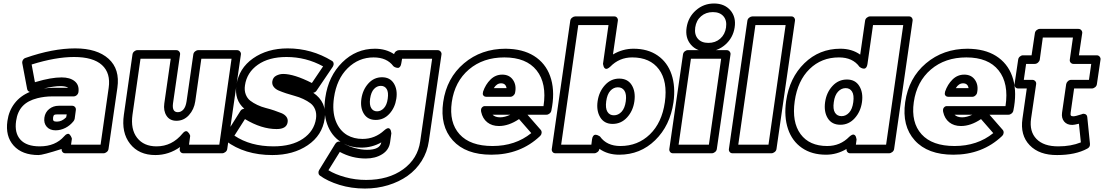

<svg xmlns="http://www.w3.org/2000/svg" viewBox="-20 -862 6388 1111"><path d="M22.9 -162.1Q31.2 -221.2 64.7 -264.4Q98.1 -307.6 152.8 -330.1Q140.1 -333.5 137.2 -346.2L108.9 -496.1Q107.4 -506.3 112.8 -515.1Q118.2 -523.9 127.9 -526.9Q285.2 -582 415 -582Q541.5 -582 608.2 -522Q674.8 -461.9 659.2 -354L607.9 0Q606.4 10.7 597.4 17.8Q588.4 24.9 579.1 24.9H357.9Q347.2 24.9 341.3 17.1Q335.4 9.3 336.9 0Q227.1 35.2 203.1 35.2Q107.9 35.2 59.1 -19.3Q10.3 -73.7 22.9 -162.1ZM73.2 -162.1Q63 -92.8 98.1 -54Q133.3 -15.1 210 -15.1Q300.8 -15.1 352.1 -74.2Q360.8 -84.5 368.9 -86.9Q377 -89.4 381.6 -85Q386.2 -80.6 389.6 -75Q393.1 -69.3 394.5 -64.5L396 -59.1L391.1 -24.9H562L608.9 -354Q621.1 -439 570.1 -485.6Q519 -532.2 408.2 -532.2Q301.8 -532.2 163.1 -488.8L182.1 -386.2Q185.1 -386.2 189 -388.2Q275.4 -414.1 336.9 -414.1Q384.8 -414.1 411.9 -392.3Q439 -370.6 434.1 -330.1Q432.6 -318.8 424.3 -311.5Q416 -304.2 405.8 -304.2H280.8Q238.8 -304.2 196.8 -293.9Q140.6 -279.8 110.6 -247.6Q80.6 -215.3 73.2 -162.1ZM233.9 -350.1Q268.1 -354 288.1 -354H375Q360.4 -363.8 329.1 -363.8Q293 -363.8 233.9 -350.1ZM236.8 -181.2Q241.2 -212.4 264.6 -231.2Q288.1 -250 319.8 -250H397.9Q407.2 -250 413.8 -242.9Q420.4 -235.8 418.9 -225.1L412.1 -174.8Q410.2 -167 405.8 -161.1Q385.7 -135.7 358.2 -121.8Q330.6 -107.9 301.8 -107.9Q268.6 -107.9 250.5 -128.4Q232.4 -148.9 236.8 -181.2ZM287.1 -181.2Q285.6 -168 290 -163.1Q294.4 -158.2 309.1 -158.2Q337.9 -158.2 362.8 -183.1L366.2 -200.2H313Q297.9 -200.2 293.2 -196.5Q288.6 -192.9 287.1 -181.2Z M696.8 -198.2 746.6 -546.9Q748 -557.6 756.8 -564.7Q765.6 -571.8 774.9 -571.8H1000Q1010.7 -571.8 1017.1 -563.7Q1023.4 -555.7 1022 -546.9L981 -263.2Q974.6 -212.9 1008.8 -212.9Q1027.3 -212.9 1041 -228Q1054.7 -243.2 1059.6 -275.9L1098.6 -546.9Q1100.1 -557.6 1108.9 -564.7Q1117.7 -571.8 1127 -571.8H1351.6Q1362.3 -571.8 1368.9 -563.7Q1375.5 -555.7 1374 -546.9L1294.9 0Q1293.5 10.7 1284.2 17.8Q1274.9 24.9 1265.6 24.9H1041Q1030.3 24.9 1024.4 17.1Q1018.6 9.3 1020 0L1022 -11.2Q956.5 35.2 878.9 35.2Q783.7 35.2 732.7 -29.8Q681.6 -94.7 696.8 -198.2ZM746.6 -198.2Q734.9 -113.8 773.4 -64.5Q812 -15.1 885.7 -15.1Q975.6 -15.1 1036.6 -89.8Q1044.9 -100.1 1052.2 -102.3Q1059.6 -104.5 1064.5 -100.6Q1069.3 -96.7 1073.2 -91.3Q1077.1 -85.9 1078.6 -81.1L1080.6 -76.2L1073.7 -24.9H1249L1319.8 -522H1145L1109.9 -275.9Q1103 -228.5 1073.2 -195.8Q1043.5 -163.1 1001 -163.1Q962.4 -163.1 943.6 -192.1Q924.8 -221.2 930.7 -263.2L967.8 -522H793Z M1282.7 -79.1 1370.6 -219.2Q1377 -231 1393.6 -232.9Q1335.4 -283.7 1347.7 -368.2Q1361.8 -466.3 1444.3 -524.2Q1526.9 -582 1644.5 -582Q1782.7 -582 1900.9 -509.8Q1909.2 -504.9 1910.4 -495.1Q1911.6 -485.4 1905.8 -476.1L1811.5 -336.9Q1804.7 -327.1 1792.5 -325.2Q1872.1 -271.5 1858.9 -175.8Q1844.7 -78.6 1760.7 -21.7Q1676.8 35.2 1555.7 35.2Q1395.5 35.2 1286.6 -46.9Q1279.8 -52.2 1278.8 -61.5Q1277.8 -70.8 1282.7 -79.1ZM1336.4 -77.1Q1428.7 -15.1 1562.5 -15.1Q1668 -15.1 1732.9 -59.1Q1797.9 -103 1808.6 -175.8Q1812.5 -205.1 1803.7 -227.8Q1794.9 -250.5 1776.9 -264.2Q1758.8 -277.8 1734.9 -289.1Q1710.9 -300.3 1685.3 -307.1Q1659.7 -314 1635.5 -322Q1611.3 -330.1 1592.5 -338.1Q1573.7 -346.2 1563.5 -359.9Q1553.2 -373.5 1555.7 -391.1Q1559.1 -414.1 1578.4 -424.1Q1597.7 -434.1 1618.7 -434.1Q1681.2 -434.1 1784.7 -381.8L1849.6 -478Q1751 -532.2 1637.7 -532.2Q1535.6 -532.2 1471.9 -487.3Q1408.2 -442.4 1397.5 -368.2Q1393.1 -338.9 1401.9 -315.9Q1410.6 -293 1428 -279.5Q1445.3 -266.1 1468.8 -254.9Q1492.2 -243.7 1517.3 -237.3Q1542.5 -231 1566.4 -222.9Q1590.3 -214.8 1608.6 -207.3Q1627 -199.7 1637 -186.5Q1647 -173.3 1644.5 -155.8Q1639.2 -115.2 1580.6 -115.2Q1492.7 -115.2 1397.5 -172.9Z M1826.7 122.1 1919.4 -28.8Q1930.7 -46.9 1950.2 -42Q1896.5 -77.6 1873 -144Q1849.6 -210.4 1862.3 -296.9Q1880.4 -421.9 1960.4 -501Q2040.5 -580.1 2149.4 -580.1Q2212.9 -580.1 2260.3 -548.8Q2263.7 -560.1 2272.2 -565.9Q2280.8 -571.8 2288.6 -571.8H2512.2Q2522.9 -571.8 2529.5 -563.7Q2536.1 -555.7 2534.7 -546.9L2461.4 -44.9Q2452.6 17.1 2420.2 68.8Q2387.7 120.6 2338.4 155.5Q2289.1 190.4 2225.6 209.7Q2162.1 229 2091.3 229Q2013.2 229 1944.3 207.8Q1875.5 186.5 1830.6 153.8Q1823.7 148.4 1822.8 139.4Q1821.8 130.4 1826.7 122.1ZM1880.4 123Q1918.9 147 1977.3 163.1Q2035.6 179.2 2098.6 179.2Q2227.5 179.2 2312.5 117.9Q2397.5 56.6 2411.6 -44.9L2480.5 -522H2306.6L2302.2 -496.1Q2300.3 -482.9 2294.9 -476.1Q2289.6 -469.2 2283.2 -469.2Q2276.9 -469.2 2270.8 -471.2Q2264.6 -473.1 2260.3 -476.1L2256.3 -479Q2218.8 -529.8 2141.6 -529.8Q2055.2 -529.8 1991.7 -467.3Q1928.2 -404.8 1912.6 -296.9Q1901.4 -218.8 1922.4 -163.1Q1943.4 -107.4 1989.3 -80.1Q2027.8 -58.1 2077.6 -58.1Q2149.9 -58.1 2203.6 -107.9Q2221.7 -123.5 2230.7 -119.6Q2239.7 -115.7 2242.2 -103.5L2244.6 -90.8L2237.3 -39.1Q2231 5.9 2191.4 30.5Q2151.9 55.2 2096.2 55.2Q2016.6 55.2 1946.3 17.1ZM1969.2 -30.8Q1998 -14.6 2034.9 -4.9Q2071.8 4.9 2103.5 4.9Q2178.7 4.9 2186.5 -38.1Q2133.3 -7.8 2070.3 -7.8Q2012.7 -7.8 1969.2 -30.8ZM2085.7 -203.4Q2063.5 -238.8 2071.3 -291Q2079.1 -343.3 2111.6 -379.2Q2144 -415 2190.4 -415Q2236.8 -415 2259 -379.2Q2281.2 -343.3 2273.4 -291Q2265.6 -238.8 2233.2 -203.4Q2200.7 -168 2154.3 -168Q2107.9 -168 2085.7 -203.4ZM2121.6 -291Q2116.7 -254.9 2128.2 -236.3Q2139.6 -217.8 2161.6 -217.8Q2184.1 -217.8 2201.4 -236.3Q2218.8 -254.9 2223.6 -291Q2229 -328.6 2217.5 -346.9Q2206.1 -365.2 2183.6 -365.2Q2161.1 -365.2 2144 -346.9Q2127 -328.6 2121.6 -291Z M2544.4 -271Q2564.5 -410.6 2664.6 -495.4Q2764.6 -580.1 2906.2 -580.1Q2910.2 -580.1 2918.2 -579.6Q2926.3 -579.1 2930.2 -579.1Q3023.9 -573.7 3085.7 -527.6Q3147.5 -481.4 3169.4 -402.6Q3191.4 -323.7 3170.4 -222.2Q3168.5 -211.9 3159.9 -205.1Q3151.4 -198.2 3142.1 -198.2H3032.2L3109.4 -109.9Q3115.2 -102.5 3114 -92.3Q3112.8 -82 3105.5 -75.2Q2991.7 33.2 2823.2 33.2Q2674.8 33.2 2599.9 -49.8Q2524.9 -132.8 2544.4 -271ZM2594.2 -271Q2577.6 -153.3 2639.2 -85.2Q2700.7 -17.1 2830.1 -17.1Q2961.9 -17.1 3054.2 -91.8L2983.4 -172.9Q2923.8 -132.8 2867.2 -132.8Q2826.7 -132.8 2799.6 -154.3Q2772.5 -175.8 2764.2 -214.8Q2761.2 -231.4 2768.6 -239.7Q2775.9 -248 2784.7 -248H2793.5H3125Q3145 -379.4 3085.2 -454.6Q3025.4 -529.8 2898.4 -529.8Q2775.4 -529.8 2693.4 -460Q2611.3 -390.1 2594.2 -271ZM2775.4 -332Q2789.6 -373.5 2818.4 -401.9Q2847.2 -430.2 2886.2 -430.2Q2927.7 -430.2 2948.7 -399.2Q2969.7 -368.2 2960.4 -325.2Q2959 -316.4 2950.7 -309.1Q2942.4 -301.8 2932.1 -301.8H2796.4Q2783.7 -301.8 2778.1 -308.1Q2772.5 -314.5 2773.7 -321Q2774.9 -327.6 2775.4 -332ZM2830.1 -198.2Q2845.2 -183.1 2874 -183.1Q2900.4 -183.1 2933.1 -198.2ZM2837.4 -352.1H2911.1Q2906.7 -379.9 2879.4 -379.9Q2854.5 -379.9 2837.4 -352.1Z M3172.9 0 3279.8 -742.2Q3281.2 -752.9 3290.5 -760Q3299.8 -767.1 3309.1 -767.1H3534.2Q3544.9 -767.1 3550.8 -759.3Q3556.6 -751.5 3555.2 -742.2L3526.9 -546.9Q3583 -580.1 3646 -580.1Q3728.5 -580.1 3785.4 -540.8Q3842.3 -501.5 3866 -431.2Q3889.6 -360.8 3877 -270Q3857.4 -134.8 3771.2 -50.8Q3685.1 33.2 3563 33.2Q3496.1 33.2 3448.2 -1V0Q3446.8 10.7 3437.5 17.8Q3428.2 24.9 3418.9 24.9H3193.8Q3183.1 24.9 3177.2 17.1Q3171.4 9.3 3172.9 0ZM3227.1 -24.9H3401.9L3405.8 -56.2Q3407.7 -69.3 3413.1 -75.9Q3418.5 -82.5 3425 -82.3Q3431.6 -82 3437.7 -79.8Q3443.8 -77.6 3447.8 -74.7L3452.1 -71.8Q3491.2 -17.1 3569.8 -17.1Q3670.9 -17.1 3740.5 -84.5Q3810.1 -151.9 3827.1 -270Q3844.2 -391.6 3793 -460.7Q3741.7 -529.8 3638.2 -529.8Q3563.5 -529.8 3511.2 -476.1Q3493.7 -460.4 3484.4 -464.1Q3475.1 -467.8 3472.2 -480L3469.2 -492.2L3501 -716.8H3326.2ZM3563 -407.2Q3612.3 -407.2 3635.5 -369.6Q3658.7 -332 3650.9 -275.9Q3643.1 -220.2 3608.6 -182.6Q3574.2 -145 3524.9 -145Q3476.6 -145 3453.4 -182.9Q3430.2 -220.7 3438 -275.9Q3445.8 -331.1 3480.2 -369.1Q3514.6 -407.2 3563 -407.2ZM3532.2 -194.8Q3557.6 -194.8 3576.7 -215.3Q3595.7 -235.8 3601.1 -275.9Q3606.4 -316.4 3593.5 -336.7Q3580.6 -356.9 3555.2 -356.9Q3530.3 -356.9 3511.7 -336.7Q3493.2 -316.4 3487.8 -275.9Q3482.4 -235.4 3494.9 -215.1Q3507.3 -194.8 3532.2 -194.8Z M3853 0 3932.1 -546.9Q3933.6 -557.6 3942.1 -564.7Q3950.7 -571.8 3960 -571.8H4185.1Q4195.8 -571.8 4202.1 -563.7Q4208.5 -555.7 4207 -546.9L4127.9 0Q4126.5 10.7 4117.4 17.8Q4108.4 24.9 4099.1 24.9H3874Q3863.3 24.9 3857.4 17.1Q3851.6 9.3 3853 0ZM3906.7 -24.9H4082L4152.8 -522H3978ZM3977.8 -603.5Q3943.8 -643.1 3953.1 -703.1Q3962.4 -763.2 4007.1 -802.5Q4051.8 -841.8 4111.8 -841.8Q4171.9 -841.8 4206.1 -802.5Q4240.2 -763.2 4231 -703.1Q4221.7 -643.1 4176.8 -603.5Q4131.8 -564 4071.8 -564Q4011.7 -564 3977.8 -603.5ZM4036.6 -767.8Q4008.8 -743.7 4002.9 -703.1Q3997.1 -662.6 4017.8 -638.2Q4038.6 -613.8 4079.1 -613.8Q4119.6 -613.8 4147.5 -638.2Q4175.3 -662.6 4181.2 -703.1Q4187 -743.7 4166.3 -767.8Q4145.5 -792 4105 -792Q4064.5 -792 4036.6 -767.8Z M4197.8 0 4304.7 -742.2Q4306.2 -752.9 4315.4 -760Q4324.7 -767.1 4334 -767.1H4559.1Q4569.8 -767.1 4575.7 -759.3Q4581.5 -751.5 4580.1 -742.2L4473.1 0Q4471.7 10.7 4462.4 17.8Q4453.1 24.9 4443.8 24.9H4218.8Q4208 24.9 4202.1 17.1Q4196.3 9.3 4197.8 0ZM4252 -24.9H4426.8L4525.9 -716.8H4351.1Z M4528.8 -276.9Q4548.3 -412.1 4634.5 -496.1Q4720.7 -580.1 4842.8 -580.1Q4909.7 -580.1 4957.5 -545.9L4985.8 -742.2Q4987.3 -752.9 4996.3 -760Q5005.4 -767.1 5014.6 -767.1H5239.7Q5250.5 -767.1 5256.3 -759.3Q5262.2 -751.5 5260.7 -742.2L5153.8 0Q5152.3 10.7 5143.1 17.8Q5133.8 24.9 5124.5 24.9H4899.4Q4889.2 24.9 4883.3 17.6Q4877.4 10.3 4878.4 0Q4822.3 33.2 4759.8 33.2Q4677.2 33.2 4620.4 -6.1Q4563.5 -45.4 4539.8 -115.7Q4516.1 -186 4528.8 -276.9ZM4578.6 -276.9Q4561.5 -155.3 4612.3 -86.2Q4663.1 -17.1 4766.6 -17.1Q4842.3 -17.1 4894.5 -70.8Q4912.1 -86.4 4921.4 -82.8Q4930.7 -79.1 4933.6 -67.4L4936.5 -55.2L4932.6 -24.9H5107.4L5206.5 -716.8H5031.7L4999.5 -491.2Q4997.6 -478 4992.2 -471.4Q4986.8 -464.8 4980.5 -464.8Q4974.1 -464.8 4968 -467Q4961.9 -469.2 4958 -472.2L4953.6 -475.1Q4914.6 -529.8 4834.5 -529.8Q4733.4 -529.8 4664.6 -462.6Q4595.7 -395.5 4578.6 -276.9ZM4754.4 -271Q4762.2 -326.7 4796.9 -364.3Q4831.5 -401.9 4880.9 -401.9Q4929.2 -401.9 4952.4 -364Q4975.6 -326.2 4967.8 -271Q4960 -215.8 4925.8 -178Q4891.6 -140.1 4842.8 -140.1Q4793.5 -140.1 4770 -177.5Q4746.6 -214.8 4754.4 -271ZM4804.7 -271Q4798.8 -230.5 4811.5 -210.2Q4824.2 -189.9 4849.6 -189.9Q4874.5 -189.9 4893.3 -210.2Q4912.1 -230.5 4917.5 -271Q4922.9 -312 4910.4 -332Q4897.9 -352.1 4873.5 -352.1Q4848.1 -352.1 4829.1 -331.5Q4810.1 -311 4804.7 -271Z M5217.8 -271Q5237.8 -410.6 5337.9 -495.4Q5438 -580.1 5579.6 -580.1Q5583.5 -580.1 5591.6 -579.6Q5599.6 -579.1 5603.5 -579.1Q5697.3 -573.7 5759 -527.6Q5820.8 -481.4 5842.8 -402.6Q5864.7 -323.7 5843.8 -222.2Q5841.8 -211.9 5833.3 -205.1Q5824.7 -198.2 5815.4 -198.2H5705.6L5782.7 -109.9Q5788.6 -102.5 5787.4 -92.3Q5786.1 -82 5778.8 -75.2Q5665 33.2 5496.6 33.2Q5348.1 33.2 5273.2 -49.8Q5198.2 -132.8 5217.8 -271ZM5267.6 -271Q5251 -153.3 5312.5 -85.2Q5374 -17.1 5503.4 -17.1Q5635.3 -17.1 5727.5 -91.8L5656.7 -172.9Q5597.2 -132.8 5540.5 -132.8Q5500 -132.8 5472.9 -154.3Q5445.8 -175.8 5437.5 -214.8Q5434.6 -231.4 5441.9 -239.7Q5449.2 -248 5458 -248H5466.8H5798.3Q5818.4 -379.4 5758.5 -454.6Q5698.7 -529.8 5571.8 -529.8Q5448.7 -529.8 5366.7 -460Q5284.7 -390.1 5267.6 -271ZM5448.7 -332Q5462.9 -373.5 5491.7 -401.9Q5520.5 -430.2 5559.6 -430.2Q5601.1 -430.2 5622.1 -399.2Q5643.1 -368.2 5633.8 -325.2Q5632.3 -316.4 5624 -309.1Q5615.7 -301.8 5605.5 -301.8H5469.7Q5457 -301.8 5451.4 -308.1Q5445.8 -314.5 5447 -321Q5448.2 -327.6 5448.7 -332ZM5503.4 -198.2Q5518.6 -183.1 5547.4 -183.1Q5573.7 -183.1 5606.4 -198.2ZM5510.7 -352.1H5584.5Q5580.1 -379.9 5552.7 -379.9Q5527.8 -379.9 5510.7 -352.1Z M5850.6 -375 5871.6 -517.1Q5873 -527.8 5881.6 -534.9Q5890.1 -542 5899.4 -542H5949.2L5968.3 -669.9Q5969.7 -680.7 5978.5 -687.7Q5987.3 -694.8 5996.6 -694.8H6220.2Q6231 -694.8 6237.3 -686.8Q6243.7 -678.7 6242.2 -669.9L6223.1 -542H6326.2Q6336.9 -542 6343.3 -533.9Q6349.6 -525.9 6348.1 -517.1L6327.1 -375Q6325.7 -364.3 6316.7 -357.2Q6307.6 -350.1 6298.3 -350.1H6195.3L6175.3 -210Q6173.3 -197.3 6177 -193.1Q6180.7 -189 6191.4 -189Q6202.6 -189 6240.2 -201.2Q6247.6 -205.6 6258.8 -201.9Q6270 -198.2 6271.5 -184.1L6287.1 -29.8Q6288.6 -10.7 6271.5 -2Q6203.1 35.2 6097.2 35.2Q5994.1 36.1 5938.2 -21.7Q5882.3 -79.6 5896.5 -175.8L5921.4 -350.1H5871.6Q5860.8 -350.1 5855 -357.9Q5849.1 -365.7 5850.6 -375ZM5904.3 -399.9H5954.1Q5963.4 -399.9 5970.2 -392.8Q5977.1 -385.7 5975.6 -375L5946.3 -175.8Q5935.5 -101.1 5977.5 -57.9Q6019.5 -14.6 6104.5 -15.1Q6177.2 -15.1 6234.4 -38.1L6223.1 -146Q6194.8 -139.2 6185.5 -139.2Q6154.3 -138.7 6137.7 -158.7Q6121.1 -178.7 6125.5 -210L6149.4 -375Q6150.9 -384.3 6159.2 -392.1Q6167.5 -399.9 6178.2 -399.9H6281.2L6294.4 -492.2H6191.4Q6182.1 -492.2 6175.5 -499.3Q6168.9 -506.3 6170.4 -517.1L6188.5 -645H6014.2L5996.6 -517.1Q5995.1 -507.8 5986.6 -500Q5978 -492.2 5967.3 -492.2H5917.5Z"/></svg>

Font: Trueno Black Outline
Style: Italic
Weight: 900
Width: 6
Designer: Julieta Ulanovsky
Foundry: Julieta Ulanovsky
Version: Version 3.001b | FøM Fix